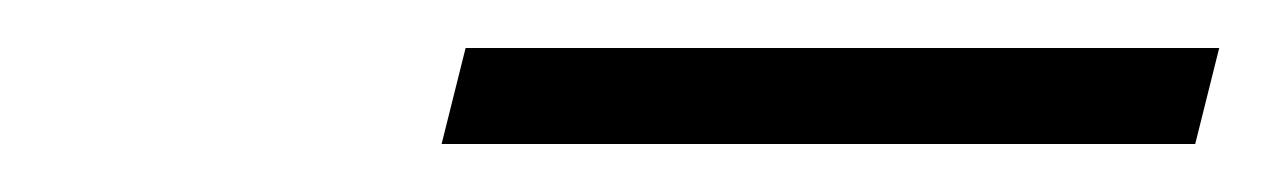

<svg xmlns="http://www.w3.org/2000/svg" viewBox="-20 -606 528 80"><path d="M164 -546 174 -586H488L478 -546Z"/></svg>

Font: Old Standard TT
Style: Italic
Weight: 400
Italic angle: -15.2°
Designer: Alexey Kryukov <alexios@thessalonica.org.ru>
Version: Version 2.2